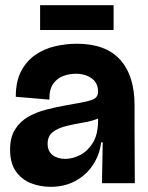

<svg xmlns="http://www.w3.org/2000/svg" viewBox="-20 -708 573 742"><path d="M176 14Q135 14 99.5 0Q64 -14 41.5 -45.5Q19 -77 19 -130Q19 -177 38 -207.5Q57 -238 88 -256Q119 -274 157.5 -284Q196 -294 235 -301Q288 -310 314.5 -316Q341 -322 350 -330.5Q359 -339 359 -354Q359 -387 334.5 -405Q310 -423 273 -423Q249 -423 225 -414.5Q201 -406 185.5 -384Q170 -362 171 -323L41 -334Q41 -394 62 -433.5Q83 -473 117.5 -496.5Q152 -520 194 -529.5Q236 -539 277 -539Q388 -539 444 -477.5Q500 -416 500 -301V-206Q500 -155 500.5 -103Q501 -51 501 0H374Q375 -38 375.5 -76.5Q376 -115 377 -158H371Q365 -110 339.5 -71Q314 -32 272 -9Q230 14 176 14ZM232 -94Q260 -94 289 -108.5Q318 -123 338.5 -155.5Q359 -188 359 -243V-250Q336 -240 303 -234.5Q270 -229 238 -221.5Q206 -214 185 -198.5Q164 -183 164 -152Q164 -124 183 -109Q202 -94 232 -94ZM135 -592V-688H419V-592Z"/></svg>

Font: Bricolage Grotesque 96pt Bricolage Grotesque 48pt Regular
Style: Bold
Weight: 700
Designer: Mathieu Triay
Foundry: Atelier Triay
Version: Version 1.001; ttfautohint (v1.8.4.7-5d5b);gftools[0.9.33.de